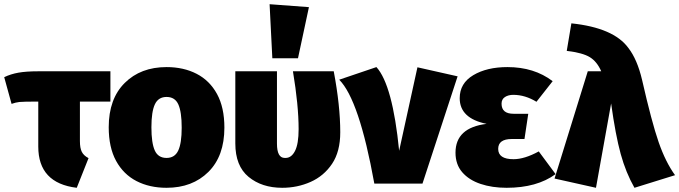

<svg xmlns="http://www.w3.org/2000/svg" viewBox="-30 -873 3230 913"><path d="M335 20Q152 -2 152 -176V-390Q80 -390 62 -388Q44 -386 25 -379L-10 -506Q21 -521 58 -527.5Q95 -534 152 -534H495V-390H350V-202Q350 -169 359 -151Q368 -133 391 -121Z M762 20Q681 20 619 -12Q557 -44 522 -108Q487 -172 487 -268Q487 -403 563 -478.5Q639 -554 762 -554Q843 -554 905 -522Q967 -490 1002 -426Q1037 -362 1037 -266Q1037 -131 961 -55.5Q885 20 762 20ZM762 -122Q801 -122 817.5 -157Q834 -192 834 -266Q834 -341 818 -376.5Q802 -412 762 -412Q723 -412 706.5 -377Q690 -342 690 -268Q690 -193 706 -157.5Q722 -122 762 -122Z M1312 20Q1215 20 1152 -32Q1089 -84 1089 -191V-534H1287V-190Q1287 -122 1324 -122H1328Q1356 -122 1373 -155.5Q1390 -189 1390 -259Q1390 -372 1363 -534H1557Q1588 -370 1588 -244Q1588 -152 1549 -94Q1510 -36 1447 -8Q1384 20 1312 20ZM1387 -596H1265L1252 -853L1439 -839Z M1979 0H1750Q1678 -399 1583 -494L1760 -554Q1837 -469 1868 -156L1955 -553L2146 -510Z M2379 20Q2310 20 2255 1.5Q2200 -17 2168 -54Q2136 -91 2136 -147Q2136 -266 2284 -284Q2156 -310 2156 -406Q2156 -477 2220.5 -515.5Q2285 -554 2383 -554Q2510 -554 2598 -487L2521 -389Q2467 -422 2411 -422Q2387 -422 2371 -411.5Q2355 -401 2355 -380Q2355 -332 2412 -332H2482L2464 -212H2404Q2339 -212 2339 -165Q2339 -116 2412 -116Q2464 -116 2532 -153L2612 -45Q2523 20 2379 20Z M2987 20Q2946 -52 2921.5 -141Q2897 -230 2876 -381L2804 20L2607 -24L2765 -534H2829Q2809 -580 2775 -601Q2741 -622 2665 -631L2687 -762Q2888 -741 2958 -645Q3000 -591 3023 -494Q3069 -292 3102 -197Q3135 -102 3180 -40Z"/></svg>

Font: Trujillo Black
Style: Regular
Weight: 900
Designer: Fira Sans original fonts by bBox Type GmbH, Carrois Corporate GbR, & Edenspiekermann AG / Changes by Cristiano Sobral
Foundry: Fira Sans original fonts by bBox Type GmbH, Carrois Corporate GbR, & Edenspiekermann AG / Changes by Cristiano Sobral
Version: Version 4.301;July 28, 2020;FontCreator 13.0.0.2655 64-bit